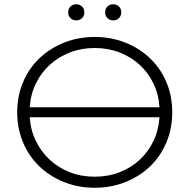

<svg xmlns="http://www.w3.org/2000/svg" viewBox="-20 -879 893 904"><path d="M426 -47Q489 -47 543 -68Q597 -89 637.5 -126.5Q678 -164 702.5 -215Q727 -266 731 -327H120Q124 -266 149 -215Q174 -164 214.5 -126.5Q255 -89 309 -68Q363 -47 426 -47ZM426 -653Q363 -653 309 -632Q255 -611 214.5 -574Q174 -537 149 -486Q124 -435 120 -374H731Q727 -435 702.5 -486Q678 -537 637.5 -574Q597 -611 543 -632Q489 -653 426 -653ZM426 -705Q504 -705 571 -678Q638 -651 687 -604Q736 -557 763.5 -492Q791 -427 791 -350Q791 -274 763.5 -208.5Q736 -143 687 -96Q638 -49 571 -22Q504 5 426 5Q348 5 281 -22Q214 -49 165 -96Q116 -143 88.5 -208.5Q61 -274 61 -350Q61 -427 88.5 -492Q116 -557 165 -604Q214 -651 281 -678Q348 -705 426 -705ZM513 -783Q497 -783 486 -793.5Q475 -804 475 -821Q475 -838 486 -848.5Q497 -859 513 -859Q529 -859 540 -848.5Q551 -838 551 -821Q551 -804 540 -793.5Q529 -783 513 -783ZM339 -783Q323 -783 312 -793.5Q301 -804 301 -821Q301 -838 312 -848.5Q323 -859 339 -859Q355 -859 366 -848.5Q377 -838 377 -821Q377 -804 366 -793.5Q355 -783 339 -783Z"/></svg>

Font: Montserrat-Alt1 Light
Style: Regular
Weight: 300
Designer: Differentunic
Foundry: Differentunic
Version: Version 7.222